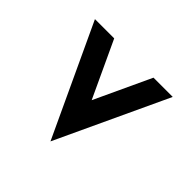

<svg xmlns="http://www.w3.org/2000/svg" viewBox="-96 -627 705 705"><g transform="rotate(-45 256.5 -275.0)"><path d="M234 -275 453 -173V-73L20 -275L453 -477V-377Z"/></g></svg>

Font: Laverick
Style: Regular
Weight: 400
Designer: Daniel Pimley
Foundry: Daniel Pimley
Version: Version 1.000;PS 001.001;hotconv 1.0.56